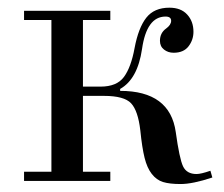

<svg xmlns="http://www.w3.org/2000/svg" viewBox="-20 -459 567 487"><path d="M41 0V-23.4H110.4V-408.2H41V-431.6H259.8V-408.2H190.4V-239.3H234.9Q276.4 -239.3 294.4 -263.9Q312.5 -288.6 321.3 -336.9Q331.1 -388.7 351.1 -414.1Q371.1 -439.5 409.7 -439.5Q439 -439.5 454.8 -422.1Q470.7 -404.8 470.7 -378.4Q470.7 -357.9 458.3 -341.6Q445.8 -325.2 420.4 -325.2Q406.2 -325.2 396 -333.3Q385.7 -341.3 385.7 -355.5Q385.7 -375.5 401.4 -386.7Q414.1 -396 414.1 -406.2Q414.1 -417 399.9 -417Q352.1 -417 340.3 -335Q329.1 -258.3 284.7 -233.4V-228.5Q411.1 -228.5 425.8 -124Q435.1 -56.6 444.3 -37.1Q453.6 -17.6 478.5 -17.6Q489.7 -17.6 513.7 -25.9L518.6 -8.8Q468.8 7.8 438 7.8Q410.2 7.8 393.6 2.7Q377 -2.4 365 -17.8Q353 -33.2 346.7 -58.8Q340.3 -84.5 335.9 -128.4Q330.1 -178.2 312.5 -197Q294.9 -215.8 243.7 -215.8H190.4V-23.4H259.8V0Z"/></svg>

Font: Theano Didot
Style: Regular
Weight: 400
Designer: Alexey Kryukov
Version: Version 2.0